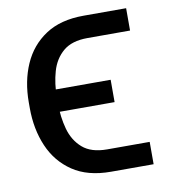

<svg xmlns="http://www.w3.org/2000/svg" viewBox="-67 -603 583 661"><g transform="rotate(-10 224.5 -272.5)"><path d="M268.6 -78.1H417.5V0H268.6Q187.5 0 135 -35.4Q82.5 -70.8 56.9 -130.6Q31.2 -190.4 31.2 -264.2V-284.2Q31.2 -357.9 57.1 -417Q83 -476.1 135.5 -510.7Q188 -545.4 268.6 -545.4H417.5V-467.3H268.6Q213.9 -467.3 183.6 -441.7Q153.3 -416 141.4 -374.3Q129.4 -332.5 129.4 -284.2V-264.2Q129.4 -215.8 141.1 -173.3Q152.8 -130.9 183.1 -104.5Q213.4 -78.1 268.6 -78.1ZM322.3 -312V-233.9H54.2V-312Z"/></g></svg>

Font: Sahel VF Regular
Style: Regular
Weight: 400
Foundry: Saber Rastikerdar (saber.rastikerdar@gmail.com)
Version: Version 3.4.0